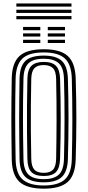

<svg xmlns="http://www.w3.org/2000/svg" viewBox="-20 -1097 514 1125"><path d="M236.5 8.5Q137.8 8.5 94.1 -31.5Q50.5 -71.5 48.8 -163.2Q47.8 -229.2 47.1 -287.5Q46.5 -345.8 46.5 -401.4Q46.5 -457 47.1 -514.6Q47.8 -572.2 48.8 -637Q50.5 -728.8 94.1 -768.6Q137.8 -808.5 236.5 -808.5Q333.8 -808.5 377.2 -768.8Q420.8 -729 423.5 -637.5Q425.5 -572.5 426.5 -515Q427.5 -457.5 427.4 -402Q427.2 -346.5 426.4 -288Q425.5 -229.5 423.5 -162.8Q420.8 -69.8 376.5 -30.6Q332.2 8.5 236.5 8.5ZM236.5 -10.2Q321 -10.2 359.8 -45.4Q398.5 -80.5 400.8 -164Q402.2 -226 403.1 -282.8Q404 -339.5 404 -395.2Q404 -451 403.2 -510.2Q402.5 -569.5 400.8 -636.5Q398.5 -719 360 -754.4Q321.5 -789.8 236.5 -789.8Q148.5 -789.8 111 -753.6Q73.5 -717.5 71.5 -636.5Q70.2 -578.5 69.6 -524Q69 -469.5 69 -413.6Q69 -357.8 69.6 -296.5Q70.2 -235.2 71.5 -164Q73.2 -78.8 113.4 -44.5Q153.5 -10.2 236.5 -10.2ZM236.5 -28.8Q161.8 -28.8 128.9 -60.1Q96 -91.5 94.5 -164Q93.5 -229.2 92.9 -287.4Q92.2 -345.5 92.2 -401.1Q92.2 -456.8 92.9 -514.4Q93.5 -572 94.5 -636.5Q96 -708.8 128.8 -740Q161.5 -771.2 236.5 -771.2Q309.2 -771.2 342.4 -740.1Q375.5 -709 377.8 -635.8Q379.5 -576.8 380.5 -519.9Q381.5 -463 381.5 -405.8Q381.5 -348.5 380.6 -288.9Q379.8 -229.2 377.8 -164.5Q375.5 -91.2 342.1 -60Q308.8 -28.8 236.5 -28.8ZM236.5 -47.2Q295 -47.2 324 -73.2Q353 -99.2 354.8 -165.2Q356.5 -226.8 357.2 -284.2Q358 -341.8 358.1 -398.4Q358.2 -455 357.5 -513.4Q356.8 -571.8 354.8 -635Q353 -700.5 324.2 -726.6Q295.5 -752.8 236.5 -752.8Q173.8 -752.8 146.2 -725.5Q118.8 -698.2 117.5 -635.8Q116 -571.5 115.2 -514.2Q114.5 -457 114.6 -401.6Q114.8 -346.2 115.4 -288.2Q116 -230.2 117.5 -164.5Q118.8 -102.5 146.1 -74.9Q173.5 -47.2 236.5 -47.2ZM236.5 -65.8Q186.2 -65.8 163.9 -89Q141.5 -112.2 140.5 -165.2Q138.8 -243 138.2 -320.2Q137.8 -397.5 138.2 -475.9Q138.8 -554.2 140.5 -635.5Q141.5 -689.5 164.8 -711.9Q188 -734.2 236.5 -734.2Q285.8 -734.2 308.1 -711.2Q330.5 -688.2 332 -634.8Q333.8 -574.8 334.8 -518.9Q335.8 -463 335.8 -407.1Q335.8 -351.2 334.9 -292.2Q334 -233.2 332 -167Q330.5 -113.5 308.8 -89.6Q287 -65.8 236.5 -65.8ZM236.5 -84.2Q273 -84.2 290.6 -102.9Q308.2 -121.5 309 -167.8Q310 -222 310.6 -275.9Q311.2 -329.8 311.4 -386Q311.5 -442.2 311 -503.2Q310.5 -564.2 309 -632.8Q308.2 -680 290 -697.9Q271.8 -715.8 236.5 -715.8Q199 -715.8 181.6 -697.4Q164.2 -679 163.2 -634.8Q161.5 -556.5 160.9 -481.9Q160.2 -407.2 160.8 -329.8Q161.2 -252.2 163.2 -165.5Q164.2 -122 181.2 -103.1Q198.2 -84.2 236.5 -84.2ZM260 -920.2V-939.2H360.8V-920.2ZM115.2 -845V-863.8H216.2V-845ZM115.2 -882.8V-901.5H216.2V-882.8ZM115.2 -920.2V-939.2H216.2V-920.2ZM260 -845V-863.8H360.8V-845ZM260 -882.8V-901.5H360.8V-882.8ZM75.8 -1058.2V-1076.8H398.8V-1058.2ZM75.8 -984.2V-1002.8H398.8V-984.2ZM75.8 -1021.2V-1039.8H398.8V-1021.2Z"/></svg>

Font: Big Shoulders Inline Text Thin
Style: Bold
Weight: 700
Version: Version 2.002